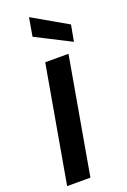

<svg xmlns="http://www.w3.org/2000/svg" viewBox="-181 -1028 718 1085"><g transform="rotate(-20 178.0 -485.5)"><path d="M23 0 146 -700H286L163 0ZM338 -753 128 -860 147 -971 356 -851Z"/></g></svg>

Font: DM Sans 24pt ExtraBold
Style: Italic
Weight: 800
Italic angle: -10°
Designer: Colophon Foundry, Jonny Pinhorn
Foundry: Colophon Foundry
Version: Version 4.004;gftools[0.9.30]